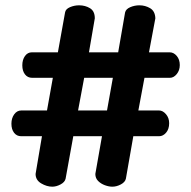

<svg xmlns="http://www.w3.org/2000/svg" viewBox="-20 -733 720 723"><path d="M177 -30Q156 -30 135 -42.5Q114 -55 114 -78L138 -220H60Q43 -220 33 -233Q23 -246 23 -267Q23 -288 33.5 -302.5Q44 -317 60 -317H157L179 -440H101Q84 -440 74 -453Q64 -466 64 -487Q64 -508 74 -522Q84 -536 100 -536H198L225 -686Q227 -699 243.5 -706Q260 -713 278 -713Q301 -713 319 -702Q337 -691 337 -664L315 -536H425L451 -686Q454 -699 470.5 -706Q487 -713 505 -713Q527 -713 545.5 -702Q564 -691 565 -664L541 -536H619Q634 -536 645.5 -522.5Q657 -509 657 -488Q657 -468 645.5 -454Q634 -440 620 -440H524L501 -317H579Q593 -317 605 -303Q617 -289 617 -269Q617 -247 605.5 -233.5Q594 -220 579 -220H482L454 -60Q451 -47 435 -38.5Q419 -30 403 -30Q390 -30 375 -35.5Q360 -41 349.5 -51.5Q339 -62 339 -78L364 -220H256L227 -60Q224 -47 208 -38.5Q192 -30 177 -30ZM274 -317H383L405 -440H297Z"/></svg>

Font: Dosis ExtraLight
Style: Bold
Weight: 700
Version: Version 3.001; ttfautohint (v1.8.2)